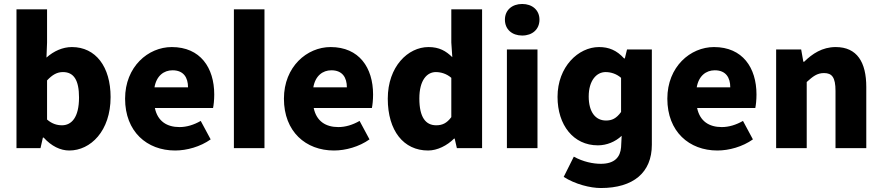

<svg xmlns="http://www.w3.org/2000/svg" viewBox="-20 -746 4441 967"><path d="M329 12C436 12 537 -86 537 -257C537 -410 462 -509 342 -509C296 -509 251 -489 214 -456L217 -531V-699H63V0H184L196 -53H200C239 -10 284 12 329 12ZM292 -115C268 -115 242 -122 217 -144V-341C244 -370 268 -383 297 -383C352 -383 378 -342 378 -255C378 -154 340 -115 292 -115Z M862 12C921 12 989 -7 1041 -44L991 -137C956 -117 920 -106 884 -106C821 -106 774 -135 760 -202H1053C1056 -216 1059 -242 1059 -270C1059 -405 989 -509 845 -509C726 -509 610 -410 610 -249C610 -83 720 12 862 12ZM758 -306C768 -364 805 -392 849 -392C905 -392 927 -355 927 -306Z M1158 0H1312V-699H1158Z M1662 12C1721 12 1789 -7 1841 -44L1791 -137C1756 -117 1720 -106 1684 -106C1621 -106 1574 -135 1560 -202H1853C1856 -216 1859 -242 1859 -270C1859 -405 1789 -509 1645 -509C1526 -509 1410 -410 1410 -249C1410 -83 1520 12 1662 12ZM1558 -306C1568 -364 1605 -392 1649 -392C1705 -392 1727 -355 1727 -306Z M2136 12C2183 12 2232 -13 2267 -48H2270L2281 0H2408V-699H2253V-532L2258 -458C2226 -489 2193 -509 2138 -509C2035 -509 1933 -411 1933 -249C1933 -87 2013 12 2136 12ZM2177 -115C2124 -115 2092 -155 2092 -250C2092 -343 2131 -383 2175 -383C2200 -383 2229 -375 2253 -354V-156C2230 -125 2207 -115 2177 -115Z M2533 0H2687V-497H2533ZM2610 -567C2661 -567 2697 -598 2697 -647C2697 -695 2661 -726 2610 -726C2559 -726 2523 -695 2523 -647C2523 -598 2559 -567 2610 -567Z M3006 201C3170 201 3263 123 3263 -17V-497H3138L3127 -452H3123C3086 -493 3046 -509 2997 -509C2893 -509 2788 -410 2788 -258C2788 -116 2868 -14 2991 -14C3036 -14 3079 -32 3111 -62L3108 -4C3104 44 3077 79 3006 79C2967 79 2917 69 2870 43L2819 145C2877 182 2953 201 3006 201ZM3032 -139C2979 -139 2945 -182 2945 -260C2945 -340 2984 -383 3030 -383C3055 -383 3084 -375 3108 -354V-182C3084 -149 3062 -139 3032 -139Z M3593 12C3652 12 3720 -7 3772 -44L3722 -137C3687 -117 3651 -106 3615 -106C3552 -106 3505 -135 3491 -202H3784C3787 -216 3790 -242 3790 -270C3790 -405 3720 -509 3576 -509C3457 -509 3341 -410 3341 -249C3341 -83 3451 12 3593 12ZM3489 -306C3499 -364 3536 -392 3580 -392C3636 -392 3658 -355 3658 -306Z M3889 0H4043V-333C4074 -361 4095 -378 4130 -378C4170 -378 4188 -357 4188 -288V0H4343V-308C4343 -432 4297 -509 4189 -509C4121 -509 4071 -475 4030 -435H4026L4015 -497H3889Z"/></svg>

Font: DAIFUKU Sans
Style: Bold
Weight: 700
Designer: Original font ‘Source Han Sans JP’ : Paul D. Hunt
Foundry: Daifuku
Version: Version 1.000